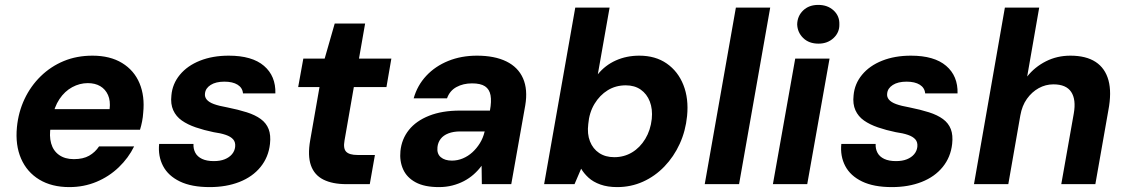

<svg xmlns="http://www.w3.org/2000/svg" viewBox="-20 -751 4597 783"><path d="M263 12Q191 12 140.5 -18.5Q90 -49 66 -104Q42 -159 49 -232Q55 -294 80 -347Q105 -400 146 -440Q187 -480 240 -502Q293 -524 357 -524Q429 -524 478 -494Q527 -464 549 -411.5Q571 -359 564 -291Q563 -274 559.5 -256Q556 -238 551 -222H146L161 -306H427Q431 -340 420.5 -363.5Q410 -387 389 -399.5Q368 -412 338 -412Q305 -412 274.5 -395.5Q244 -379 222.5 -347Q201 -315 192 -266L187 -236Q180 -197 188.5 -166.5Q197 -136 221 -119Q245 -102 281 -102Q319 -102 343.5 -116Q368 -130 384 -154H527Q504 -107 464.5 -69Q425 -31 373.5 -9.5Q322 12 263 12Z M835 12Q761 12 713.5 -11Q666 -34 645 -74Q624 -114 629 -164H769Q768 -144 776.5 -128Q785 -112 804 -103Q823 -94 852 -94Q878 -94 896.5 -101.5Q915 -109 926 -122Q937 -135 939 -152Q941 -171 931 -182.5Q921 -194 900.5 -201Q880 -208 851 -212Q812 -220 778.5 -231.5Q745 -243 721.5 -259.5Q698 -276 686.5 -301.5Q675 -327 679 -362Q683 -409 713.5 -446Q744 -483 795.5 -503.5Q847 -524 913 -524Q1008 -524 1056.5 -482.5Q1105 -441 1103 -370H971Q969 -393 949 -405.5Q929 -418 895 -418Q860 -418 839 -404.5Q818 -391 816 -370Q814 -356 823 -345Q832 -334 852.5 -326.5Q873 -319 907 -313Q952 -304 986.5 -293Q1021 -282 1043.5 -265.5Q1066 -249 1075.5 -224.5Q1085 -200 1081 -164Q1075 -110 1042.5 -70Q1010 -30 956.5 -9Q903 12 835 12Z M1393 0Q1336 0 1299 -18.5Q1262 -37 1248 -76.5Q1234 -116 1245 -179L1283 -396H1196L1217 -512H1304L1345 -655H1469L1444 -512H1576L1556 -396H1423L1385 -178Q1379 -145 1392 -132Q1405 -119 1438 -119H1509L1488 0Z M1770 12Q1711 12 1675 -7.5Q1639 -27 1624 -60.5Q1609 -94 1613 -135Q1618 -184 1647.5 -221Q1677 -258 1730 -279Q1783 -300 1856 -300H1978Q1985 -338 1980.5 -362.5Q1976 -387 1958 -399Q1940 -411 1905 -411Q1869 -411 1841.5 -396Q1814 -381 1803 -350H1667Q1682 -403 1718.5 -442Q1755 -481 1808 -502.5Q1861 -524 1925 -524Q1997 -524 2045 -500.5Q2093 -477 2113 -431.5Q2133 -386 2122 -321L2065 0H1945L1944 -75Q1930 -56 1912 -40Q1894 -24 1872 -12.5Q1850 -1 1824.5 5.5Q1799 12 1770 12ZM1823 -96Q1846 -96 1867.5 -105Q1889 -114 1906.5 -130Q1924 -146 1937 -167Q1950 -188 1956 -213L1957 -215H1857Q1829 -215 1808.5 -207Q1788 -199 1777 -184.5Q1766 -170 1764 -151Q1761 -124 1777.5 -110Q1794 -96 1823 -96Z M2497 12Q2458 12 2428.5 1.5Q2399 -9 2380 -26.5Q2361 -44 2350 -63L2323 0H2199L2326 -720H2466L2418 -448Q2448 -485 2491.5 -504.5Q2535 -524 2587 -524Q2653 -524 2699 -492Q2745 -460 2767 -404.5Q2789 -349 2782 -278Q2776 -217 2752 -164.5Q2728 -112 2689.5 -72Q2651 -32 2602 -10Q2553 12 2497 12ZM2485 -110Q2525 -110 2557.5 -129.5Q2590 -149 2611.5 -184.5Q2633 -220 2638 -266Q2642 -306 2630 -337Q2618 -368 2593 -385.5Q2568 -403 2532 -403Q2491 -403 2458.5 -383Q2426 -363 2404.5 -327.5Q2383 -292 2379 -245Q2374 -205 2386 -174.5Q2398 -144 2423.5 -127Q2449 -110 2485 -110Z M2854 0 2981 -720H3121L2994 0Z M3132 0 3223 -512H3363L3272 0ZM3318 -573Q3279 -573 3255.5 -596Q3232 -619 3231 -652Q3232 -686 3255.5 -708.5Q3279 -731 3317 -731Q3355 -731 3379.5 -708.5Q3404 -686 3403 -652Q3404 -619 3379.5 -596Q3355 -573 3318 -573Z M3617 12Q3543 12 3495.5 -11Q3448 -34 3427 -74Q3406 -114 3411 -164H3551Q3550 -144 3558.5 -128Q3567 -112 3586 -103Q3605 -94 3634 -94Q3660 -94 3678.5 -101.5Q3697 -109 3708 -122Q3719 -135 3721 -152Q3723 -171 3713 -182.5Q3703 -194 3682.5 -201Q3662 -208 3633 -212Q3594 -220 3560.5 -231.5Q3527 -243 3503.5 -259.5Q3480 -276 3468.5 -301.5Q3457 -327 3461 -362Q3465 -409 3495.5 -446Q3526 -483 3577.5 -503.5Q3629 -524 3695 -524Q3790 -524 3838.5 -482.5Q3887 -441 3885 -370H3753Q3751 -393 3731 -405.5Q3711 -418 3677 -418Q3642 -418 3621 -404.5Q3600 -391 3598 -370Q3596 -356 3605 -345Q3614 -334 3634.5 -326.5Q3655 -319 3689 -313Q3734 -304 3768.5 -293Q3803 -282 3825.5 -265.5Q3848 -249 3857.5 -224.5Q3867 -200 3863 -164Q3857 -110 3824.5 -70Q3792 -30 3738.5 -9Q3685 12 3617 12Z M3952 0 4078 -720H4218L4169 -439Q4200 -478 4245.5 -501Q4291 -524 4345 -524Q4409 -524 4448 -498.5Q4487 -473 4500.5 -423.5Q4514 -374 4500 -301L4447 0H4308L4359 -288Q4369 -345 4348.5 -376Q4328 -407 4276 -407Q4244 -407 4216 -391.5Q4188 -376 4168 -348Q4148 -320 4141 -280L4092 0Z"/></svg>

Font: DM Sans 12pt ExtraBold
Style: Italic
Weight: 800
Italic angle: -10°
Version: Version 4.004;gftools[0.9.30]